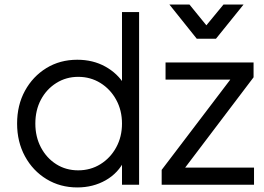

<svg xmlns="http://www.w3.org/2000/svg" viewBox="-20 -810 1156 842"><path d="M55 -268Q55 -349 89.5 -412Q124 -475 183.5 -511.5Q243 -548 319 -548Q388 -548 442 -518Q496 -488 527 -437L515 -416V-757H590V0H515V-120L527 -109Q499 -51 443.5 -19.5Q388 12 319 12Q244 12 184 -24.5Q124 -61 89.5 -124.5Q55 -188 55 -268ZM515 -268Q515 -326 489.5 -372.5Q464 -419 420.5 -446Q377 -473 323 -473Q270 -473 227 -446Q184 -419 159.5 -373Q135 -327 135 -268Q135 -210 159.5 -163.5Q184 -117 226.5 -90Q269 -63 323 -63Q377 -63 420.5 -90Q464 -117 489.5 -163.5Q515 -210 515 -268ZM689 0V-65L990 -461H706V-536H1092V-471L792 -75H1094V0ZM843 -640 723 -790H811L885 -699L960 -790H1048L927 -640Z"/></svg>

Font: Kosmopol Plus Jakarta Sans
Style: Regular
Weight: 400
Designer: Gumpita Rahayu
Foundry: Tokotype
Version: Version 2.006